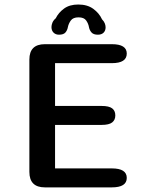

<svg xmlns="http://www.w3.org/2000/svg" viewBox="-20 -810 659 830"><path d="M528 -578.5Q528 -537 463.5 -537H218V-352H419Q451.5 -352 465 -341.5Q478.5 -331 478.5 -311Q478.5 -291.5 465 -280.8Q451.5 -270 419 -270H218V-82H463.5Q528 -82 528 -41Q528 0 463.5 0H174Q107 0 107 -67V-552.5Q107 -619 174 -619H463.5Q528 -619 528 -578.5ZM403 -660Q384 -660 375.5 -669.8Q367 -679.5 364.5 -693Q362 -708 352.5 -721.5Q343 -735 319.5 -735Q296 -735 286.2 -721.5Q276.5 -708 273.5 -693Q271 -679 262.8 -669.5Q254.5 -660 235 -660Q220.5 -660 211.5 -669Q202.5 -678 202.5 -693Q202.5 -701.5 206.5 -711.8Q210.5 -722 221 -731Q233 -755.5 257 -773Q281 -790.5 318.5 -790.5Q357.5 -790.5 383.2 -771.8Q409 -753 421 -726.5Q429.5 -718 433 -709Q436.5 -700 436.5 -692Q436.5 -677.5 427.8 -668.8Q419 -660 403 -660Z"/></svg>

Font: Sono Monospace Medium
Style: Regular
Weight: 500
Designer: Tyler Finck
Foundry: Tyler Finck
Version: Version 2.112